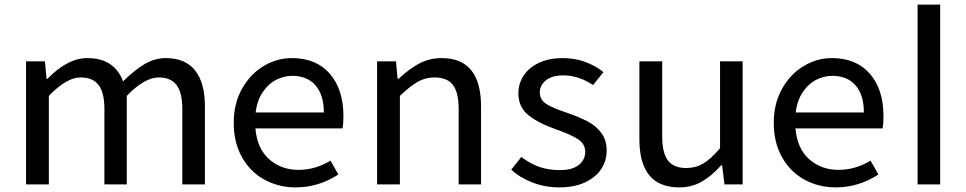

<svg xmlns="http://www.w3.org/2000/svg" viewBox="-20 -800 4190 833"><path d="M93 -534H175L182 -458H186Q273 -548 359 -548Q476 -548 514 -447Q562 -495 606.5 -521.5Q651 -548 699 -548Q784 -548 826.5 -494.5Q869 -441 869 -338V0H771V-326Q771 -398 746 -431Q721 -464 669 -464Q607 -464 530 -384V0H433V-326Q433 -398 408 -431Q383 -464 329 -464Q269 -464 192 -384V0H93Z M994 -267Q994 -350 1029.5 -414Q1065 -478 1123 -513Q1181 -548 1246 -548Q1352 -548 1411 -480Q1470 -412 1470 -296Q1470 -262 1466 -243H1088Q1096 -154 1148.5 -108.5Q1201 -63 1275 -63Q1348 -63 1414 -103L1448 -43Q1362 13 1263 13Q1188 13 1126.5 -21Q1065 -55 1029.5 -118.5Q994 -182 994 -267ZM1385 -312Q1385 -388 1349 -429.5Q1313 -471 1248 -471Q1213 -471 1179.5 -454.5Q1146 -438 1121 -402Q1096 -366 1089 -312Z M1616 -534H1698L1705 -458H1709Q1756 -502 1800 -525Q1844 -548 1896 -548Q2067 -548 2067 -338V0H1970V-326Q1970 -399 1945 -431.5Q1920 -464 1865 -464Q1825 -464 1792 -445Q1759 -426 1715 -384V0H1616Z M2198 -64 2242 -119Q2280 -90 2319.5 -76Q2359 -62 2410 -62Q2462 -62 2490.5 -84Q2519 -106 2519 -141Q2519 -176 2487 -196.5Q2455 -217 2392 -239Q2317 -265 2273 -300Q2229 -335 2229 -395Q2229 -438 2252.5 -473Q2276 -508 2319.5 -528Q2363 -548 2422 -548Q2473 -548 2518.5 -531.5Q2564 -515 2598 -487L2553 -431Q2490 -473 2424 -473Q2375 -473 2348.5 -451.5Q2322 -430 2322 -399Q2322 -367 2350 -349Q2378 -331 2439 -311Q2494 -292 2530 -273Q2566 -254 2589 -223Q2612 -192 2612 -146Q2612 -102 2588 -66Q2564 -30 2517.5 -8.5Q2471 13 2407 13Q2345 13 2290.5 -8Q2236 -29 2198 -64Z M2754 -196V-534H2853V-209Q2853 -136 2878 -103.5Q2903 -71 2957 -71Q2998 -71 3031 -90.5Q3064 -110 3104 -157V-534H3202V0H3123L3113 -83H3109Q3067 -36 3024 -11.5Q2981 13 2927 13Q2754 13 2754 -196Z M3337 -267Q3337 -350 3372.5 -414Q3408 -478 3466 -513Q3524 -548 3589 -548Q3695 -548 3754 -480Q3813 -412 3813 -296Q3813 -262 3809 -243H3431Q3439 -154 3491.5 -108.5Q3544 -63 3618 -63Q3691 -63 3757 -103L3791 -43Q3705 13 3606 13Q3531 13 3469.5 -21Q3408 -55 3372.5 -118.5Q3337 -182 3337 -267ZM3728 -312Q3728 -388 3692 -429.5Q3656 -471 3591 -471Q3556 -471 3522.5 -454.5Q3489 -438 3464 -402Q3439 -366 3432 -312Z M3961 -780H4059V0H3961Z"/></svg>

Font: Nebula Sans Medium
Style: Regular
Weight: 500
Designer: Paul D. Hunt for Adobe (as Source Sans)
Foundry: Nebula Entertainment & Broadcasting LLC
Version: Version 1.010